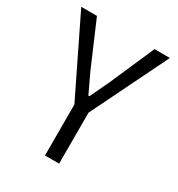

<svg xmlns="http://www.w3.org/2000/svg" viewBox="-174 -841 882 953"><g transform="rotate(30 267.0 -364.5)"><path d="M226 0V-292L13 -729H103L212 -475L264 -365H270L322 -475L433 -729H521L307 -292V0Z"/></g></svg>

Font: Mona Sans SemiCondensed
Style: Regular
Weight: 400
Width: 4
Designer: Deni Anggara
Foundry: GitHub
Version: Version 2.000